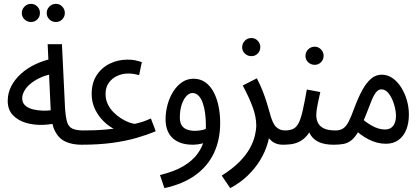

<svg xmlns="http://www.w3.org/2000/svg" viewBox="-20 -745 2169 995"><path d="M270 -631Q250 -631 236 -644.5Q222 -658 222 -677Q222 -697 236 -711Q250 -725 270 -725Q289 -725 302.5 -711Q316 -697 316 -678Q316 -658 302.5 -644.5Q289 -631 270 -631ZM141 -631Q121 -631 107 -644.5Q93 -658 93 -677Q93 -697 107 -711Q121 -725 141 -725Q160 -725 173.5 -711Q187 -697 187 -678Q187 -658 173.5 -644.5Q160 -631 141 -631Z M403 5Q355 5 320.5 -10.5Q286 -26 266 -63.5Q246 -101 243 -168L227 -516H301L317 -186Q320 -139 327.5 -113.5Q335 -88 355 -78.5Q375 -69 412 -69Q433 -69 442.5 -60Q452 -51 452 -34Q452 -18 442 -6.5Q432 5 403 5ZM291 -112Q251 -100 204.5 -98Q158 -96 116 -108Q74 -120 47 -148Q20 -176 20 -223Q20 -262 38 -297.5Q56 -333 88.5 -362.5Q121 -392 164.5 -412.5Q208 -433 259 -443L273 -364Q230 -360 197 -346Q164 -332 141 -313.5Q118 -295 106.5 -274.5Q95 -254 95 -236Q95 -212 111 -198Q127 -184 152 -178Q177 -172 203.5 -171.5Q230 -171 251.5 -174.5Q273 -178 283 -182Z M402 5 412 -69Q446 -69 472 -70Q498 -71 521.5 -73Q545 -75 569 -78Q543 -91 516.5 -117Q490 -143 472.5 -179Q455 -215 455 -258Q455 -315 480.5 -354.5Q506 -394 548.5 -415Q591 -436 641 -436Q662 -436 678 -433Q694 -430 715 -423L701 -356Q685 -360 672 -362Q659 -364 645 -364Q614 -364 587 -351.5Q560 -339 543.5 -315.5Q527 -292 527 -258Q527 -230 538 -206.5Q549 -183 567 -164.5Q585 -146 606 -132.5Q627 -119 646.5 -111.5Q666 -104 679 -103Q694 -107 703.5 -109.5Q713 -112 721 -114.5Q729 -117 738 -121Q747 -125 762 -131L787 -65Q742 -46 686.5 -30Q631 -14 561 -4.5Q491 5 402 5Z M832 230 809 162Q884 144 930.5 116Q977 88 1002.5 53.5Q1028 19 1037.5 -19Q1047 -57 1047 -95Q1047 -128 1043 -158Q1039 -188 1030.5 -212Q1022 -236 1008.5 -249.5Q995 -263 977 -263Q961 -263 946 -247Q931 -231 921.5 -202.5Q912 -174 912 -136Q912 -109 922.5 -94Q933 -79 951 -73Q969 -67 990 -67Q1010 -67 1030 -71.5Q1050 -76 1064 -85L1068 -22Q1052 -7 1027 -1Q1002 5 981 5Q940 5 912.5 -6Q885 -17 868.5 -35.5Q852 -54 845 -77.5Q838 -101 838 -125Q838 -164 848 -201.5Q858 -239 877.5 -270Q897 -301 923.5 -319Q950 -337 983 -337Q1018 -337 1044 -318.5Q1070 -300 1087 -268Q1104 -236 1112.5 -195Q1121 -154 1121 -108Q1121 -20 1088.5 48.5Q1056 117 992 163Q928 209 832 230Z M1283 -454Q1263 -454 1249 -467.5Q1235 -481 1235 -500Q1235 -520 1249 -534Q1263 -548 1283 -548Q1302 -548 1315.5 -534Q1329 -520 1329 -501Q1329 -481 1315.5 -467.5Q1302 -454 1283 -454Z M1173 230 1129 165Q1185 130 1220.5 94Q1256 58 1275 23Q1294 -12 1301 -42.5Q1308 -73 1308 -95Q1308 -139 1290 -188.5Q1272 -238 1238 -302L1311 -339Q1329 -305 1341 -274Q1353 -243 1362 -214.5Q1371 -186 1378 -160Q1392 -105 1411 -87Q1430 -69 1456 -69Q1477 -69 1486.5 -60Q1496 -51 1496 -34Q1496 -18 1485.5 -6.5Q1475 5 1446 5Q1419 5 1399 -6.5Q1379 -18 1364.5 -41.5Q1350 -65 1340 -101L1382 -106Q1382 -56 1368.5 -7.5Q1355 41 1328.5 84.5Q1302 128 1263 165.5Q1224 203 1173 230Z M1611 -409Q1591 -409 1577 -422.5Q1563 -436 1563 -455Q1563 -475 1577 -489Q1591 -503 1611 -503Q1630 -503 1643.5 -489Q1657 -475 1657 -456Q1657 -436 1643.5 -422.5Q1630 -409 1611 -409Z M1446 5 1456 -69Q1482 -69 1499 -77Q1516 -85 1527.5 -107Q1539 -129 1548.5 -171Q1558 -213 1570 -281L1640 -268Q1636 -250 1631 -228Q1626 -206 1622.5 -184.5Q1619 -163 1619 -147Q1619 -127 1627.5 -109Q1636 -91 1657.5 -80Q1679 -69 1719 -69Q1740 -69 1749.5 -60Q1759 -51 1759 -34Q1759 -18 1748.5 -6.5Q1738 5 1709 5Q1667 5 1638 -6.5Q1609 -18 1592.5 -41.5Q1576 -65 1570 -99L1600 -97Q1587 -59 1567 -38Q1547 -17 1525.5 -8Q1504 1 1483 3Q1462 5 1446 5Z M1709 5 1718 -69Q1743 -69 1759 -80Q1775 -91 1787.5 -116Q1800 -141 1815 -182Q1836 -239 1857.5 -278Q1879 -317 1903.5 -337.5Q1928 -358 1958 -358Q1989 -358 2014.5 -340Q2040 -322 2059 -292Q2078 -262 2088.5 -225.5Q2099 -189 2099 -151Q2099 -106 2085 -72Q2071 -38 2044.5 -19Q2018 0 1980 0Q1934 0 1889.5 -23Q1845 -46 1810 -83L1847 -139Q1870 -115 1905.5 -94.5Q1941 -74 1975 -74Q1994 -74 2006.5 -82.5Q2019 -91 2025.5 -107Q2032 -123 2032 -145Q2032 -171 2022.5 -203Q2013 -235 1996 -258.5Q1979 -282 1956 -282Q1942 -282 1930 -268Q1918 -254 1906 -225Q1894 -196 1877 -151Q1856 -96 1838 -64.5Q1820 -33 1801 -18Q1782 -3 1760 1Q1738 5 1709 5Z"/></svg>

Font: Noto Sans Arabic ExtraCondensed
Style: Regular
Weight: 400
Width: 2
Designer: Monotype Design Team, Nadine Chahine, Nizar Qandah and Khaled Hosny
Foundry: Monotype Imaging Inc.
Version: Version 2.012